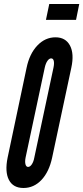

<svg xmlns="http://www.w3.org/2000/svg" viewBox="-20 -929 415 957"><path d="M97 8Q149 8 187 -32.5Q225 -73 240 -144L335.5 -591.5Q350.5 -661 328.8 -702Q307 -743 256.5 -743Q205 -743 166 -702Q127 -661 112.5 -591L18 -143.5Q3.5 -72.5 24.5 -32.2Q45.5 8 97 8ZM120 -97Q110.5 -97 107 -110Q103.5 -123 107.5 -143.5L203 -591.5Q207.5 -612.5 216.2 -625.2Q225 -638 235 -638Q245 -638 248 -625.5Q251 -613 246.5 -591.5L151 -143.5Q147.5 -123.5 138.8 -110.2Q130 -97 120 -97ZM209 -830H359L375 -909H225.5Z"/></svg>

Font: League Gothic SemiCondensed Italic
Style: Regular
Weight: 400
Width: 4
Designer: The League of Moveable Type
Version: Version 1.600; ttfautohint (v1.8.3)